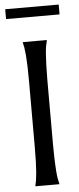

<svg xmlns="http://www.w3.org/2000/svg" viewBox="-59 -898 383 929"><g transform="rotate(-5 132.5 -433.0)"><path d="M74.2 -2Q77.1 -12.2 79.6 -27.3Q82 -42.5 84 -64.9Q85.9 -87.4 86.9 -118.4Q87.9 -149.4 87.9 -190.9V-508.8Q87.9 -550.3 86.9 -581.3Q85.9 -612.3 84 -635Q82 -657.7 79.6 -672.9Q77.1 -688 74.2 -698.2V-700.2H190.9V-698.2Q188 -688 185.3 -672.9Q182.6 -657.7 180.9 -635Q179.2 -612.3 178 -581.3Q176.8 -550.3 176.8 -508.8V-190.9Q176.8 -149.4 178 -118.4Q179.2 -87.4 180.9 -64.9Q182.6 -42.5 185.3 -27.3Q188 -12.2 190.9 -2V0H74.2ZM3.4 -866.2H263.2V-818.4H3.4Z"/></g></svg>

Font: Marcellus
Style: Regular
Weight: 400
Designer: Astigmatic (AOETI)
Foundry: Astigmatic (AOETI)
Version: Version 1.000